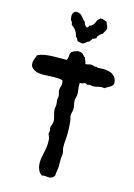

<svg xmlns="http://www.w3.org/2000/svg" viewBox="-142 -1025 783 1120"><g transform="rotate(15 249.5 -465.5)"><path d="M446.8 -564.9Q442.9 -566.4 439.5 -566.7Q436 -566.9 432.1 -566.9Q419.4 -566.9 407 -563Q394.5 -559.1 381.8 -559.1Q376 -559.1 369.6 -560.1Q363.3 -561 356.9 -562Q352.5 -559.1 347.2 -559.1Q341.8 -559.1 340.1 -562Q338.4 -564.9 334 -564.9Q329.6 -564.9 325.9 -563.2Q322.3 -561.5 318.6 -560.1Q314.9 -558.6 311 -557.9Q307.1 -557.1 301.8 -559.1Q300.8 -556.2 300.8 -552.5Q300.8 -548.8 300.8 -545.9Q300.8 -532.2 303 -518.3Q305.2 -504.4 305.2 -490.2Q305.2 -480.5 302 -470.5Q298.8 -460.4 298.8 -450.2Q298.8 -438 302 -425.8Q305.2 -413.6 305.2 -400.9Q305.2 -391.1 302 -381.3Q298.8 -371.6 298.8 -361.8Q298.8 -353.5 301.5 -345.9Q304.2 -338.4 305.2 -330.1Q307.6 -310.5 308.3 -291.5Q309.1 -272.5 309.1 -252.9Q309.1 -234.4 307.1 -215.1Q305.2 -195.8 305.2 -176.8Q305.2 -164.1 308.6 -152.6Q312 -141.1 312 -129.9Q312 -124 310.5 -118.7Q309.1 -113.3 309.1 -106.9Q308.1 -94.7 308.6 -82.8Q309.1 -70.8 309.1 -58.1Q309.1 -43.9 306.2 -30.8Q303.2 -17.6 303.2 -3.9Q303.2 1 300 5.4Q296.9 9.8 292.2 13.2Q287.6 16.6 282.5 18.8Q277.3 21 272.9 21Q264.6 21 257.1 20Q249.5 19 242.2 19Q238.3 19 234.6 19.3Q231 19.5 228 22Q210 9.8 202.9 -9Q195.8 -27.8 195.8 -48.8Q195.8 -64 198.5 -78.6Q201.2 -93.3 204.3 -107.9Q207.5 -122.6 210.2 -137Q212.9 -151.4 212.9 -167Q212.9 -174.3 212.9 -182.4Q212.9 -190.4 211.9 -198.2Q210.4 -205.6 206.3 -213.6Q202.1 -221.7 202.1 -229Q202.1 -231.9 203.6 -235.6Q205.1 -239.3 205.1 -243.2Q205.1 -247.1 203.6 -250.7Q202.1 -254.4 202.1 -258.8Q202.1 -269.5 207 -280Q211.9 -290.5 211.9 -301.8Q211.9 -310.5 210 -319.1Q208 -327.6 205.6 -336.2Q203.1 -344.7 201.2 -353.5Q199.2 -362.3 199.2 -371.1Q199.2 -378.4 200.7 -386Q202.1 -393.6 202.1 -400.9Q202.1 -408.7 200.7 -415.5Q199.2 -422.4 199.2 -430.2Q199.2 -434.6 200.7 -439.2Q202.1 -443.8 202.1 -449.2Q202.1 -459 199 -468.5Q195.8 -478 195.8 -487.8Q195.8 -497.6 199.5 -507.3Q203.1 -517.1 203.1 -526.9Q203.1 -538.1 199.2 -545.9Q188.5 -549.8 176.8 -550.8Q165 -551.8 153.8 -551.8Q134.3 -551.8 115.5 -550.3Q96.7 -548.8 77.1 -548.8Q65.9 -548.8 53 -551.3Q40 -553.7 29.1 -559.3Q18.1 -564.9 11 -574.5Q3.9 -584 3.9 -598.1Q3.9 -610.8 9.5 -623.8Q15.1 -636.7 18.1 -648.9Q37.6 -658.7 59.6 -662.4Q81.5 -666 104 -667Q126.5 -668 148.7 -667.5Q170.9 -667 191.9 -668Q196.3 -671.9 197.5 -678Q198.7 -684.1 199.2 -690.7Q199.7 -697.3 200.4 -703.6Q201.2 -710 205.1 -713.9V-715.8Q205.1 -717.8 210.2 -720.9Q215.3 -724.1 222.2 -727.1Q229 -730 235.4 -731.9Q241.7 -733.9 244.1 -733.9Q259.3 -733.9 266.6 -730.5Q273.9 -727.1 277.6 -722.7Q281.2 -718.3 283.7 -714.4Q286.1 -710.4 292 -710Q295.9 -701.2 298.6 -691.2Q301.3 -681.2 305.2 -671.9Q314 -672.9 322.5 -675.5Q331.1 -678.2 340.8 -678.2Q346.2 -678.2 351.8 -675.5Q357.4 -672.9 362.8 -671.9L370.1 -674.8L373 -671.9Q382.8 -669.4 393.6 -670.7Q404.3 -671.9 414.1 -671.9Q429.7 -671.9 444.6 -668.5Q459.5 -665 470.9 -657.5Q482.4 -649.9 489.3 -637.7Q496.1 -625.5 496.1 -607.9Q496.1 -599.6 490.5 -593.5Q484.9 -587.4 477.1 -582.8Q469.2 -578.1 460.9 -573.7Q452.6 -569.3 446.8 -564.9ZM373 -906.2Q373 -900.9 371.1 -896.2Q369.1 -891.6 366.5 -887.5Q363.8 -883.3 361.1 -878.9Q358.4 -874.5 356.9 -870.1Q348.6 -866.2 341.8 -859.9Q335 -853.5 329.1 -846.2Q330.6 -841.8 328.4 -840.1Q326.2 -838.4 327.1 -835V-833Q320.8 -833 316.4 -829.6Q312 -826.2 306.2 -826.2Q304.7 -820.3 300 -815.7Q295.4 -811 293 -805.2Q287.1 -804.2 282.5 -800.8Q277.8 -797.4 273.4 -793.7Q269 -790 264.4 -787.1Q259.8 -784.2 253.9 -784.2Q253.4 -784.2 249.3 -784.9Q245.1 -785.6 240.2 -786.6Q235.4 -787.6 231 -788.6Q226.6 -789.6 226.1 -790Q223.6 -792 222.7 -795.2Q221.7 -798.3 220.2 -801.5Q218.8 -804.7 216.8 -807.1Q214.8 -809.6 210.9 -810.1Q206.5 -830.1 196.3 -845.9Q186 -861.8 168.9 -872.1Q167.5 -878.9 165.3 -886.5Q163.1 -894 156.7 -897.9Q155.3 -904.3 154.1 -910.2Q152.8 -916 152.8 -922.4Q152.8 -932.1 156.5 -939.2Q160.2 -946.3 167 -952.1Q169.4 -952.1 171.6 -952.6Q173.8 -953.1 176.8 -953.1Q189.9 -953.1 197.8 -948.7Q205.6 -944.3 211.4 -937.7Q217.3 -931.2 222.7 -923.6Q228 -916 236.8 -910.2Q239.3 -900.9 244.4 -892.1Q249.5 -883.3 259.8 -880.4Q261.7 -884.8 264.9 -887.2Q268.1 -889.6 268.1 -895Q278.8 -896.5 284.9 -902.3Q291 -908.2 295.2 -915.5Q299.3 -922.9 302 -930.2Q304.7 -937.5 309.1 -942.4Q310.1 -943.8 312 -944.8Q314 -945.8 315.4 -946.5Q316.9 -947.3 318.1 -948.5Q319.3 -949.7 318.8 -952.1H325.2Q335.4 -953.1 343.3 -949.2Q351.1 -945.3 360.8 -942.4Q361.3 -937.5 363.3 -933.1Q365.2 -928.7 367.4 -924.3Q369.6 -919.9 371.3 -915.5Q373 -911.1 373 -906.2Z"/></g></svg>

Font: Margarine
Style: Regular
Weight: 400
Designer: Astigmatic (AOETI)
Foundry: Astigmatic (AOETI)
Version: Version 1.000